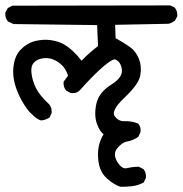

<svg xmlns="http://www.w3.org/2000/svg" viewBox="-20 -579 689 724"><path d="M431.6 124.5Q425.3 122.1 419.2 119.1Q413.1 116.2 407.5 112.5Q401.9 108.9 396.2 104.7Q390.6 100.6 385.5 95.9Q380.4 91.3 375.5 85.9Q350.6 59.1 349.6 7.8Q349.1 -15.6 354.5 -35.6Q359.9 -55.7 370.6 -72.8Q355.5 -84 345.7 -111.8Q334 -144 343.3 -187.5Q353 -231.4 400.9 -260.7Q422.4 -274.4 431.9 -288.3Q441.4 -302.2 439.5 -316.9Q436 -346.2 414.1 -355Q410.6 -356 403.6 -352.5Q396.5 -349.1 384.8 -340.3Q373 -331.5 358.2 -318.1Q343.3 -304.7 323.2 -284.2Q303.2 -263.7 280.8 -238.3H280.3Q278.8 -236.3 277.1 -235.1Q275.4 -233.9 273.4 -232.7Q271.5 -231.4 269.5 -230.7Q267.6 -230 265.4 -229.2Q263.2 -228.5 261 -228.3Q258.8 -228 256.6 -228Q254.4 -228 252 -228Q249.5 -228 247.1 -228.5H246.1L245.1 -229L230.5 -236.8L229.5 -237.3L229 -238.3Q218.8 -250 219.7 -269V-270.5L220.7 -272L236.8 -293.9Q228.5 -317.9 214.4 -332.5Q198.7 -347.7 180.2 -355Q161.6 -362.3 140.6 -358.9Q120.1 -356 107.9 -342.8Q95.7 -330.1 98.6 -303.7Q101.6 -275.9 115.2 -247.6Q122.1 -233.9 134.8 -218Q147.5 -202.1 166 -185.1L166.5 -184.6V-184.1Q175.8 -172.9 174.8 -153.8V-152.8L174.3 -151.9L167.5 -137.2L166.5 -135.7L165 -134.8Q158.7 -130.9 151.6 -128.4Q144.5 -126 136.7 -125H135.7H134.8Q129.9 -126 123.8 -129.4Q117.7 -132.8 111.1 -138.2Q104.5 -143.6 96.2 -151.9Q89.8 -158.2 83.7 -166Q77.6 -173.8 71.8 -183.1Q65.9 -192.4 60.1 -203.1Q54.2 -213.9 48.8 -226.6Q26.4 -277.3 30.3 -322.3Q34.2 -367.7 58.1 -392.1Q82 -416.5 112.8 -424.3Q143.1 -431.6 170.9 -427.7Q184.6 -425.8 195.8 -422.4Q207 -418.9 215.8 -414.6Q225.1 -409.7 234.4 -403.1Q243.7 -396.5 253.4 -387.7Q270.5 -372.1 287.6 -350.1Q315.4 -379.4 349.6 -405.3L346.2 -484.4L32.2 -488.3H30.8L29.8 -488.8L11.2 -497.6L9.8 -498L9.3 -499Q3.9 -505.4 1.7 -513.2Q-0.5 -521 0 -529.8V-530.8L0.5 -532.2L8.3 -546.9L9.3 -548.3L10.7 -549.3L25.4 -557.1L26.9 -557.6H28.3L620.1 -558.6H621.6L622.6 -558.1L637.2 -551.3L638.7 -550.8L639.2 -549.8Q644.5 -543.5 646.7 -535.6Q648.9 -527.8 648.4 -519V-518.1L647.9 -516.6L640.1 -502L639.2 -501L638.2 -500.5Q632.8 -496.1 626.7 -493.2Q620.6 -490.2 614.3 -489.3H613.8H613.3L414.1 -485.4L416 -435.1Q465.8 -406.7 479.5 -394Q486.8 -387.2 493.2 -377.4Q499.5 -367.7 504.4 -355.5Q514.6 -329.6 509.3 -295.9Q506.3 -278.3 491.2 -257.1Q476.1 -235.8 448.2 -209.5Q422.4 -185.1 414.1 -168.2Q405.8 -151.4 411.6 -142.6Q425.8 -121.1 448.7 -122.1Q475.6 -123 499 -113.8L500.5 -113.3L501.5 -112.3Q512.2 -99.6 509.8 -81.5V-80.6L509.3 -79.6L502.4 -64.9L502 -63.5L500.5 -62.5Q481.9 -49.3 459.5 -45.4Q440.4 -42.5 421.9 -19.5Q404.8 1.5 421.9 30.8Q439.5 59.6 458 55.2Q481.9 49.8 502 49.8H503.4L504.4 50.3L520 58.1L521.5 58.6L522 60.1Q531.2 71.3 530.3 90.3V91.3L529.8 92.3L522.9 106.9L522 108.9L520.5 109.9Q501 120.1 479 123Q473.6 123.5 468 124Q462.4 124.5 456.8 124.8Q451.2 125 445.3 125.2Q439.5 125.5 433.6 125H432.6Z"/></svg>

Font: NaikaiFont
Style: SemiBold
Weight: 600
Version: Version 1.89